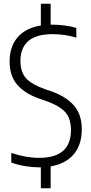

<svg xmlns="http://www.w3.org/2000/svg" viewBox="-20 -880 486 1020"><path d="M187 9Q154 9 115 2.8Q76 -3.5 40 -16.5V-67.5Q117.5 -41.5 188.5 -41.5Q357 -41.5 357 -189Q357 -251.5 325.5 -285.5Q294 -319.5 220.5 -345L190 -355.5Q113.5 -382 72.2 -429Q31 -476 31 -553.5Q31 -631.5 73 -681.2Q115 -731 197 -744.5V-860H249V-749Q254 -749 259 -749Q289.5 -749 324.5 -744.5Q359.5 -740 385.5 -731.5V-680Q353.5 -690 322.2 -694.2Q291 -698.5 259.5 -698.5Q171.5 -698.5 130 -661.5Q88.5 -624.5 88.5 -557.5Q88.5 -497.5 118.2 -464.5Q148 -431.5 218.5 -406.5L249.5 -396Q329.5 -368.5 372 -320.5Q414.5 -272.5 414.5 -193.5Q414.5 -111 371.8 -60.5Q329 -10 249 4V120H197V9Q192 9 187 9Z"/></svg>

Font: Encode Sans Condensed Light
Style: Regular
Weight: 300
Width: 3
Designer: Multiple Designers
Foundry: Impallari Type
Version: Version 3.000; ttfautohint (v1.8.3) -l 8 -r 50 -G 200 -x 14 